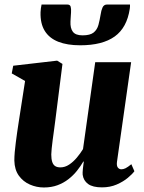

<svg xmlns="http://www.w3.org/2000/svg" viewBox="-20 -819 638 850"><path d="M174 11Q142 11 112.2 -2Q82.5 -15 63.5 -41.2Q44.5 -67.5 43.5 -108Q43.5 -124.5 45.2 -145.2Q47 -166 50 -188.8Q53 -211.5 56.2 -234.8Q59.5 -258 63 -280L91 -460.5L32 -494L38.5 -528L233 -550.5L256.5 -536L225 -287Q222.5 -266 219.2 -243Q216 -220 213.2 -199Q210.5 -178 208.8 -161.5Q207 -145 207 -135.5Q207 -115.5 211 -102.8Q215 -90 223.8 -84Q232.5 -78 247.5 -78Q267.5 -78 286 -90.2Q304.5 -102.5 320.2 -121.2Q336 -140 347.5 -159L401.5 -543.5H560.5L498 -103.5Q495.5 -85.5 501.5 -77.5Q507.5 -69.5 517.5 -69.5Q526 -69.5 535.8 -74.2Q545.5 -79 561.5 -92L575 -61Q566 -48.5 546 -31.8Q526 -15 496.8 -2.2Q467.5 10.5 431.5 10.5Q390.5 10.5 370 -4.5Q349.5 -19.5 346 -45.5Q345.5 -49.5 345.8 -56Q346 -62.5 346.8 -70.5Q347.5 -78.5 348.8 -87Q350 -95.5 351 -103.5L349 -104Q337 -83.5 320.8 -63Q304.5 -42.5 283 -25.8Q261.5 -9 234.5 1Q207.5 11 174 11ZM277.5 -799Q290 -799 292.8 -789.5Q295.5 -780 294.5 -764.5Q294.5 -755.5 293.2 -744.2Q292 -733 292 -724Q290.5 -694.5 302.5 -678.5Q314.5 -662.5 345.5 -662.5Q379 -662.5 394.5 -675Q410 -687.5 415.8 -708.8Q421.5 -730 425.5 -754.5Q428 -773 434 -786Q440 -799 454 -799H555.5Q555.5 -794.5 555.5 -789.8Q555.5 -785 554.5 -780Q542 -696.5 487.8 -657.5Q433.5 -618.5 335 -618.5Q277.5 -618.5 237.8 -634.2Q198 -650 178 -682.5Q158 -715 159.5 -765Q160 -773 161 -781.8Q162 -790.5 164 -799Z"/></svg>

Font: Merriweather 60pt Black
Style: Italic
Weight: 900
Italic angle: -7.8°
Version: Version 2.101